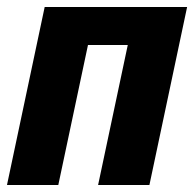

<svg xmlns="http://www.w3.org/2000/svg" viewBox="-23 -530 556 550"><path d="M-3 0 105 -510H513L405 0H258L343 -401H229L144 0Z"/></svg>

Font: Saira SemiCondensed
Style: Bold Italic
Weight: 700
Width: 4
Italic angle: -12°
Designer: Hector Gatti with collaboration of the Omnibus-Type team
Foundry: Omnibus-Type
Version: Version 1.101